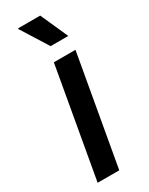

<svg xmlns="http://www.w3.org/2000/svg" viewBox="-192 -761 622 800"><g transform="rotate(-30 119.0 -361.5)"><path d="M21 0 114 -526H218L125 0ZM136 -591 55 -720 56 -723H162L221 -591Z"/></g></svg>

Font: Archivo SemiBold Medium
Style: Italic
Weight: 500
Italic angle: -10°
Version: Version 2.001